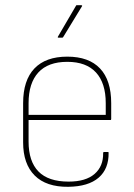

<svg xmlns="http://www.w3.org/2000/svg" viewBox="-20 -708 515 739"><path d="M243 11Q158 12 113.5 -32.5Q69 -77 69 -160V-311Q69 -399 112.5 -444.5Q156 -490 239 -490Q322 -490 365 -444.5Q408 -399 408 -311V-250Q408 -246 405 -246H90V-163Q90 -87 128 -48Q166 -9 244 -9Q310 -9 344 -38.5Q378 -68 377 -119Q377 -123 381 -123H396Q398 -123 398 -120Q399 -58 359.5 -24Q320 10 243 11ZM90 -266H387V-311Q387 -388 349.5 -429Q312 -470 239 -470Q165 -470 127.5 -429Q90 -388 90 -311ZM205 -563Q201 -563 203 -567L272 -685Q273 -688 275 -688H292Q295 -688 296 -686.5Q297 -685 295 -683L223 -565Q222 -563 219 -563Z"/></svg>

Font: Sofia Sans Semi Condensed Thin
Style: Regular
Weight: 250
Version: Version 4.100